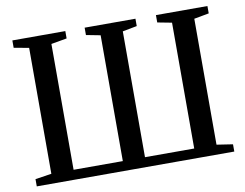

<svg xmlns="http://www.w3.org/2000/svg" viewBox="-80 -854 1231 964"><g transform="rotate(-10 536.0 -371.5)"><path d="M32.5 0V-37L115.5 -49.5V-691.5L39 -705.5V-743H309V-705.5L229 -691.5V-50H480V-691.5L407.5 -705.5V-743H666.5V-705.5L593 -691.5V-50H844V-691.5L771 -705.5V-743H1033.5V-705.5L957.5 -691.5V-49.5L1039.5 -37V0Z"/></g></svg>

Font: Merriweather 72pt Medium
Style: Regular
Weight: 500
Version: Version 2.100